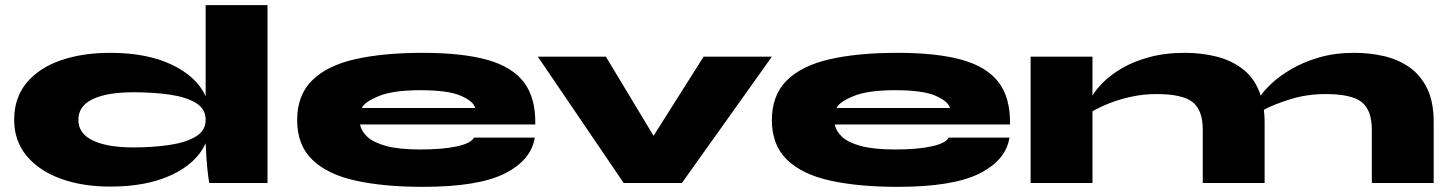

<svg xmlns="http://www.w3.org/2000/svg" viewBox="-20 -710 5628 745"><path d="M408 14Q300 14 216 -16.5Q132 -47 83.5 -105Q35 -163 35 -245Q35 -331 83.5 -389Q132 -447 216 -476Q300 -505 408 -505Q549 -505 645.5 -459.5Q742 -414 778 -337V-690H1018V0H792Q788 -20 784 -61Q780 -102 778 -154Q743 -77 646.5 -31.5Q550 14 408 14ZM498 -138Q574 -138 637.5 -147.5Q701 -157 739.5 -180Q778 -203 778 -245Q778 -288 739.5 -311Q701 -334 637.5 -343Q574 -352 498 -352Q396 -352 340 -325.5Q284 -299 284 -245Q284 -192 340 -165Q396 -138 498 -138Z M1819 -176H2055Q2041 -88 1938 -36.5Q1835 15 1621 15Q1470 15 1360.5 -9Q1251 -33 1192 -90Q1133 -147 1133 -244Q1133 -340 1190.5 -397.5Q1248 -455 1357 -480Q1466 -505 1621 -505Q1773 -505 1870 -478Q1967 -451 2013 -390.5Q2059 -330 2057 -227H1377Q1382 -201 1405.5 -179Q1429 -157 1478.5 -143.5Q1528 -130 1611 -130Q1697 -130 1752.5 -142Q1808 -154 1819 -176ZM1611 -360Q1505 -360 1449.5 -337Q1394 -314 1384 -291H1824Q1817 -317 1768 -338.5Q1719 -360 1611 -360Z M2975 -490 2626 0H2400L2067 -490H2331L2516 -183L2710 -490Z M3661 -176H3897Q3883 -88 3780 -36.5Q3677 15 3463 15Q3312 15 3202.5 -9Q3093 -33 3034 -90Q2975 -147 2975 -244Q2975 -340 3032.5 -397.5Q3090 -455 3199 -480Q3308 -505 3463 -505Q3615 -505 3712 -478Q3809 -451 3855 -390.5Q3901 -330 3899 -227H3219Q3224 -201 3247.5 -179Q3271 -157 3320.5 -143.5Q3370 -130 3453 -130Q3539 -130 3594.5 -142Q3650 -154 3661 -176ZM3453 -360Q3347 -360 3291.5 -337Q3236 -314 3226 -291H3666Q3659 -317 3610 -338.5Q3561 -360 3453 -360Z M3979 -490H4219V-339Q4232 -362 4260.5 -390.5Q4289 -419 4333 -445Q4377 -471 4438.5 -488Q4500 -505 4579 -505Q4643 -505 4702 -490Q4761 -475 4806 -439Q4851 -403 4872 -339Q4885 -359 4915 -387Q4945 -415 4991 -442Q5037 -469 5098 -487Q5159 -505 5235 -505Q5294 -505 5349 -492.5Q5404 -480 5447.5 -450Q5491 -420 5517 -368Q5543 -316 5543 -237V0H5303V-207Q5303 -282 5264 -313.5Q5225 -345 5123 -345Q5051 -345 4987 -325Q4923 -305 4884 -284Q4887 -261 4887 -237V0H4647V-207Q4647 -282 4608 -313.5Q4569 -345 4467 -345Q4416 -345 4368.5 -334.5Q4321 -324 4282.5 -308.5Q4244 -293 4219 -278V0H3979Z"/></svg>

Font: Syne ExtraBold
Style: Regular
Weight: 800
Designer: Lucas Descroix
Foundry: Bonjour Monde
Version: Version 2.200; ttfautohint (v1.8.4)